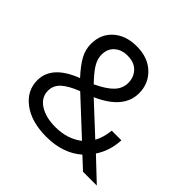

<svg xmlns="http://www.w3.org/2000/svg" viewBox="-173 -868 1054 1054"><g transform="rotate(45 353.5 -341.5)"><path d="M215 -523Q215 -492 233.5 -460Q252 -428 300 -378Q368 -410 398.5 -442.5Q429 -475 429 -518Q429 -561 401 -591Q373 -621 320 -621Q274 -621 244.5 -595Q215 -569 215 -523ZM705 3H598L529 -61Q448 10 319 10Q204 10 134.5 -42Q65 -94 65 -175Q65 -289 223 -349Q176 -400 154 -440Q132 -480 132 -524Q132 -600 183.5 -646.5Q235 -693 320.5 -693Q406 -693 458.5 -643.5Q511 -594 511 -519Q511 -399 350 -328L521 -169Q544 -210 550 -268H625Q620 -181 577 -118ZM317 -63Q410 -63 474 -113L274 -299Q210 -274 178.5 -245.5Q147 -217 147 -176Q147 -124 194.5 -93.5Q242 -63 317 -63Z"/></g></svg>

Font: Hind Siliguri Fixed
Style: Regular
Weight: 400
Designer: Jyotish Sonowal
Foundry: Indian Type Foundry
Version: Version 1.001;October 28, 2021;FontCreator 12.0.0.2565 64-bi